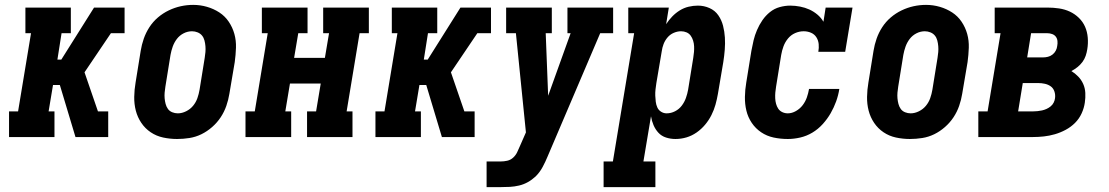

<svg xmlns="http://www.w3.org/2000/svg" viewBox="-20 -561 4540 786"><path d="M17 0V-105H54L107 -425H84V-530H270V-425H232L215 -317H231L365 -530H470L458 -462L470 -530H490V-425H434L326 -265L381 -105H423V0H382L393 -69L382 0H289L225 -213H197L179 -105H203V0Z M705 8Q676 8 648 2Q620 -4 597 -19.5Q574 -35 558.5 -58Q543 -81 536 -108Q529 -135 529.5 -164.5Q530 -194 535 -223L556 -353Q560 -378 568.5 -402.5Q577 -427 591.5 -449.5Q606 -472 626.5 -489.5Q647 -507 671 -518.5Q695 -530 720 -535.5Q745 -541 771 -541Q800 -541 827.5 -533Q855 -525 878 -510Q901 -495 916.5 -472Q932 -449 939.5 -422Q947 -395 946 -365.5Q945 -336 941 -307L919 -177Q915 -152 906.5 -127.5Q898 -103 883.5 -81Q869 -59 848.5 -41Q828 -23 804.5 -11.5Q781 0 755.5 4Q730 8 705 8ZM708 -97Q725 -97 742 -105.5Q759 -114 770.5 -128Q782 -142 788 -159Q794 -176 797 -194L818 -324Q820 -336 821 -348Q822 -360 821 -372Q820 -384 817 -395.5Q814 -407 807 -415.5Q800 -424 789 -428.5Q778 -433 766 -433Q748 -433 731.5 -424.5Q715 -416 704 -401.5Q693 -387 687 -370Q681 -353 678 -336L657 -206Q655 -194 654 -182Q653 -170 654 -158.5Q655 -147 658 -135.5Q661 -124 667.5 -115Q674 -106 685 -101.5Q696 -97 708 -97Z M985 0V-105H1023L1076 -425H1052V-530H1239V-425H1201L1184 -324H1310L1327 -425H1303V-530H1490V-425H1452L1399 -105H1423V0H1237V-105H1274L1293 -219H1167L1148 -105H1172V0Z M1517 0V-105H1554L1607 -425H1584V-530H1770V-425H1732L1715 -317H1731L1865 -530H1970L1958 -462L1970 -530H1990V-425H1934L1826 -265L1881 -105H1923V0H1882L1893 -69L1882 0H1789L1725 -213H1697L1679 -105H1703V0Z M1972 205V100H2030Q2043 100 2056.5 97Q2070 94 2080.5 84.5Q2091 75 2097 62.5Q2103 50 2108 38L2133 -19L2092 -425H2052V-530H2239V-425H2214L2224 -169L2316 -425H2303V-530H2490V-425H2437L2222 79Q2213 101 2201.5 122.5Q2190 144 2173 161Q2158 175 2141 184.5Q2124 194 2105 198.5Q2086 203 2067.5 204Q2049 205 2030 205Z M2451 205V100H2489L2576 -425H2552V-530H2718L2707 -462Q2718 -479 2732 -493.5Q2746 -508 2763 -518.5Q2780 -529 2799 -533.5Q2818 -538 2837 -538Q2862 -538 2884.5 -528Q2907 -518 2920.5 -498.5Q2934 -479 2940 -455.5Q2946 -432 2947.5 -407.5Q2949 -383 2947 -357.5Q2945 -332 2941 -307L2919 -177Q2915 -154 2909 -132.5Q2903 -111 2892.5 -90Q2882 -69 2866.5 -50.5Q2851 -32 2831.5 -18.5Q2812 -5 2790 1.5Q2768 8 2745 8Q2725 8 2706.5 2Q2688 -4 2675.5 -17.5Q2663 -31 2655.5 -48.5Q2648 -66 2645 -85L2614 100H2663V205ZM2709 -97Q2727 -97 2743.5 -105.5Q2760 -114 2771 -128.5Q2782 -143 2788 -160Q2794 -177 2797 -194L2818 -324Q2820 -336 2821 -348Q2822 -360 2821.5 -371.5Q2821 -383 2817.5 -394.5Q2814 -406 2807.5 -415Q2801 -424 2790.5 -428.5Q2780 -433 2768 -433Q2753 -433 2738 -426.5Q2723 -420 2712.5 -407.5Q2702 -395 2696.5 -380.5Q2691 -366 2689 -351L2667 -221Q2665 -208 2663.5 -195Q2662 -182 2662.5 -169.5Q2663 -157 2664.5 -144.5Q2666 -132 2671 -121Q2676 -110 2686.5 -103.5Q2697 -97 2709 -97Z M3205 8Q3175 8 3147 2Q3119 -4 3096 -19.5Q3073 -35 3057.5 -58Q3042 -81 3035.5 -108Q3029 -135 3029.5 -164.5Q3030 -194 3035 -223L3056 -353Q3060 -375 3065 -396Q3070 -417 3079 -438Q3088 -459 3101 -478Q3114 -497 3132 -511.5Q3150 -526 3172 -532Q3194 -538 3215 -538Q3235 -538 3255.5 -534Q3276 -530 3293.5 -522Q3311 -514 3326 -501.5Q3341 -489 3351 -472L3360 -530H3470L3440 -349H3330Q3333 -365 3331.5 -380.5Q3330 -396 3322 -408.5Q3314 -421 3300 -427Q3286 -433 3270 -433Q3252 -433 3235 -425.5Q3218 -418 3206 -403.5Q3194 -389 3187.5 -371.5Q3181 -354 3178 -336L3157 -206Q3155 -194 3154 -182.5Q3153 -171 3153.5 -159Q3154 -147 3157 -136Q3160 -125 3166 -116Q3172 -107 3182.5 -102Q3193 -97 3205 -97Q3222 -97 3238.5 -106.5Q3255 -116 3266 -130.5Q3277 -145 3283 -162Q3289 -179 3292 -197H3416Q3412 -171 3403 -146Q3394 -121 3380.5 -97.5Q3367 -74 3348 -53Q3329 -32 3305.5 -18Q3282 -4 3256 2Q3230 8 3205 8Z M3705 8Q3676 8 3648 2Q3620 -4 3597 -19.5Q3574 -35 3558.5 -58Q3543 -81 3536 -108Q3529 -135 3529.5 -164.5Q3530 -194 3535 -223L3556 -353Q3560 -378 3568.5 -402.5Q3577 -427 3591.5 -449.5Q3606 -472 3626.5 -489.5Q3647 -507 3671 -518.5Q3695 -530 3720 -535.5Q3745 -541 3771 -541Q3800 -541 3827.5 -533Q3855 -525 3878 -510Q3901 -495 3916.5 -472Q3932 -449 3939.5 -422Q3947 -395 3946 -365.5Q3945 -336 3941 -307L3919 -177Q3915 -152 3906.5 -127.5Q3898 -103 3883.5 -81Q3869 -59 3848.5 -41Q3828 -23 3804.5 -11.5Q3781 0 3755.5 4Q3730 8 3705 8ZM3708 -97Q3725 -97 3742 -105.5Q3759 -114 3770.5 -128Q3782 -142 3788 -159Q3794 -176 3797 -194L3818 -324Q3820 -336 3821 -348Q3822 -360 3821 -372Q3820 -384 3817 -395.5Q3814 -407 3807 -415.5Q3800 -424 3789 -428.5Q3778 -433 3766 -433Q3748 -433 3731.5 -424.5Q3715 -416 3704 -401.5Q3693 -387 3687 -370Q3681 -353 3678 -336L3657 -206Q3655 -194 3654 -182Q3653 -170 3654 -158.5Q3655 -147 3658 -135.5Q3661 -124 3667.5 -115Q3674 -106 3685 -101.5Q3696 -97 3708 -97Z M3985 0V-105H4023L4076 -425H4052V-530H4268Q4292 -530 4315.5 -526.5Q4339 -523 4359.5 -513.5Q4380 -504 4396.5 -488Q4413 -472 4422 -451.5Q4431 -431 4433 -407Q4435 -383 4431 -359Q4429 -346 4424.5 -332.5Q4420 -319 4411 -307Q4402 -295 4390.5 -286Q4379 -277 4366 -270Q4381 -261 4394 -247.5Q4407 -234 4414.5 -217Q4422 -200 4423 -180.5Q4424 -161 4421 -141Q4418 -119 4408 -97Q4398 -75 4381 -58Q4364 -41 4342.5 -29.5Q4321 -18 4298.5 -11.5Q4276 -5 4253.5 -2.5Q4231 0 4209 0ZM4185 -326H4250Q4260 -326 4270 -328.5Q4280 -331 4288.5 -337.5Q4297 -344 4302 -353.5Q4307 -363 4308 -373Q4310 -383 4309 -393Q4308 -403 4302.5 -410.5Q4297 -418 4287.5 -421.5Q4278 -425 4268 -425H4201ZM4148 -105H4209Q4218 -105 4227.5 -106Q4237 -107 4246 -109Q4255 -111 4264 -115Q4273 -119 4281 -125.5Q4289 -132 4293.5 -141Q4298 -150 4299 -159Q4301 -173 4296.5 -186.5Q4292 -200 4281.5 -207.5Q4271 -215 4257.5 -218Q4244 -221 4230 -221H4167Z"/></svg>

Font: Iosevka Slab Extrabold Oblique
Style: Regular
Weight: 800
Italic angle: -9°
Monospace: yes
Designer: Belleve Invis
Foundry: Belleve Invis
Version: Version 11.1.1; ttfautohint (v1.8.3)